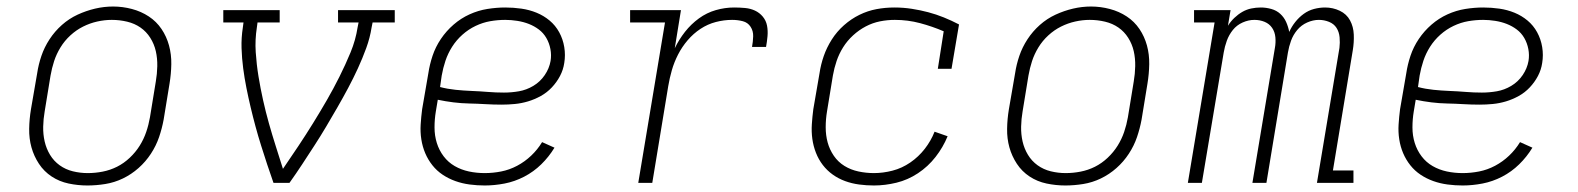

<svg xmlns="http://www.w3.org/2000/svg" viewBox="-20 -561 4840 589"><path d="M248 8Q219 8 190.5 2Q162 -4 138.5 -19.5Q115 -35 99.5 -58.5Q84 -82 76.5 -109Q69 -136 69.5 -166Q70 -196 75 -226L94 -336Q98 -363 107 -389.5Q116 -416 132 -440.5Q148 -465 170 -484.5Q192 -504 218 -516Q244 -528 271.5 -534.5Q299 -541 327 -541Q356 -541 384.5 -533.5Q413 -526 436.5 -510.5Q460 -495 475.5 -472Q491 -449 498.5 -421.5Q506 -394 505.5 -364Q505 -334 500 -304L482 -194Q477 -167 468 -140.5Q459 -114 443 -89.5Q427 -65 405 -45.5Q383 -26 357 -13.5Q331 -1 303 3.5Q275 8 248 8ZM249 -30Q272 -30 295 -34.5Q318 -39 339 -49.5Q360 -60 378 -77Q396 -94 408.5 -114Q421 -134 428.5 -156Q436 -178 440 -201L458 -311Q462 -334 462.5 -358Q463 -382 458 -404Q453 -426 441 -445Q429 -464 411 -476.5Q393 -489 370 -494.5Q347 -500 323 -500Q301 -500 278.5 -495Q256 -490 235 -479.5Q214 -469 196 -452.5Q178 -436 165.5 -415.5Q153 -395 146 -373.5Q139 -352 135 -329L117 -219Q113 -196 112.5 -172.5Q112 -149 117 -127Q122 -105 133.5 -86Q145 -67 163 -54Q181 -41 203.5 -35.5Q226 -30 249 -30Z M819 0Q809 -28 799.5 -57Q790 -86 781 -114.5Q772 -143 764 -172.5Q756 -202 749 -231.5Q742 -261 736 -291Q730 -321 726 -351.5Q722 -382 721 -413.5Q720 -445 725 -477L727 -492H665V-530H838V-492H770L768 -477Q762 -439 764.5 -401Q767 -363 773 -326.5Q779 -290 787 -254Q795 -218 805 -182.5Q815 -147 826 -112.5Q837 -78 848 -43Q872 -78 895 -112.5Q918 -147 940 -182.5Q962 -218 982.5 -253.5Q1003 -289 1021.5 -326Q1040 -363 1055.5 -400.5Q1071 -438 1077 -477L1080 -492H1017V-530H1191V-492H1123L1120 -477Q1115 -445 1103.5 -413.5Q1092 -382 1078 -351.5Q1064 -321 1048 -291Q1032 -261 1015 -231.5Q998 -202 980.5 -172.5Q963 -143 944.5 -114.5Q926 -86 907 -57Q888 -28 868 0Z M1467 8Q1444 8 1421 5Q1398 2 1377 -5.5Q1356 -13 1338 -25Q1320 -37 1306.5 -54Q1293 -71 1284.5 -91Q1276 -111 1272.5 -133.5Q1269 -156 1270.5 -179.5Q1272 -203 1275 -226L1294 -336Q1298 -363 1307 -390Q1316 -417 1332.5 -441.5Q1349 -466 1371.5 -485.5Q1394 -505 1420.5 -517Q1447 -529 1475 -533.5Q1503 -538 1530 -538Q1555 -538 1579.5 -534.5Q1604 -531 1626 -522Q1648 -513 1666 -498Q1684 -483 1695.5 -462Q1707 -441 1711 -416.5Q1715 -392 1711 -368Q1708 -347 1698 -328Q1688 -309 1673 -293Q1658 -277 1639 -266.5Q1620 -256 1600 -250Q1580 -244 1559.5 -242Q1539 -240 1519 -240Q1494 -240 1469 -241.5Q1444 -243 1419.5 -243.5Q1395 -244 1371 -247Q1347 -250 1323 -255L1317 -219Q1313 -195 1313 -170Q1313 -145 1320 -122.5Q1327 -100 1341 -81.5Q1355 -63 1375 -51.5Q1395 -40 1418.5 -35Q1442 -30 1467 -30Q1492 -30 1517.5 -35Q1543 -40 1566.5 -52.5Q1590 -65 1609.5 -83.5Q1629 -102 1643 -125L1681 -108Q1664 -80 1640.5 -57Q1617 -34 1588 -19Q1559 -4 1528 2Q1497 8 1467 8ZM1526 -277Q1549 -277 1572 -281Q1595 -285 1616 -297.5Q1637 -310 1651 -330.5Q1665 -351 1669 -374Q1672 -392 1668.5 -410.5Q1665 -429 1656 -444.5Q1647 -460 1633 -470.5Q1619 -481 1602.5 -487.5Q1586 -494 1567 -497Q1548 -500 1530 -500Q1507 -500 1484 -496Q1461 -492 1439 -481.5Q1417 -471 1398.5 -454.5Q1380 -438 1367 -417.5Q1354 -397 1346.5 -374.5Q1339 -352 1335 -329L1330 -294Q1353 -288 1377.5 -285.5Q1402 -283 1427 -282Q1452 -281 1476.5 -279Q1501 -277 1526 -277Z M1938 0 2020 -492H1913V-530H2069L2050 -413Q2063 -440 2081.5 -463.5Q2100 -487 2124 -504.5Q2148 -522 2176 -530Q2204 -538 2232 -538Q2249 -538 2265.5 -536.5Q2282 -535 2296 -528.5Q2310 -522 2320 -510Q2330 -498 2333 -482.5Q2336 -467 2334.5 -450Q2333 -433 2330 -417H2287Q2290 -433 2290.5 -449.5Q2291 -466 2282.5 -479Q2274 -492 2258.5 -496Q2243 -500 2226 -500Q2201 -500 2176 -493.5Q2151 -487 2129 -472.5Q2107 -458 2089.5 -437.5Q2072 -417 2060 -393.5Q2048 -370 2041 -345.5Q2034 -321 2030 -297L1981 0Z M2661 8Q2638 8 2615.5 5Q2593 2 2572.5 -5.5Q2552 -13 2534.5 -25.5Q2517 -38 2504 -55Q2491 -72 2483 -92.5Q2475 -113 2472 -135Q2469 -157 2470.5 -180Q2472 -203 2475 -226L2494 -336Q2498 -363 2507 -389Q2516 -415 2531.5 -439.5Q2547 -464 2569 -483.5Q2591 -503 2616.5 -515.5Q2642 -528 2669 -533Q2696 -538 2724 -538Q2751 -538 2777 -534Q2803 -530 2827.5 -523.5Q2852 -517 2875.5 -507.5Q2899 -498 2922 -486L2899 -350H2857L2875 -465Q2840 -480 2802.5 -490Q2765 -500 2725 -500Q2702 -500 2679.5 -495.5Q2657 -491 2636 -480Q2615 -469 2597 -452.5Q2579 -436 2566.5 -416Q2554 -396 2546.5 -374Q2539 -352 2535 -329L2517 -219Q2513 -195 2513 -170.5Q2513 -146 2519 -124Q2525 -102 2538 -83Q2551 -64 2570.5 -52Q2590 -40 2613.5 -35Q2637 -30 2661 -30Q2689 -30 2718 -37.5Q2747 -45 2772.5 -62.5Q2798 -80 2817 -104.5Q2836 -129 2847 -157L2887 -143Q2873 -109 2850 -79.5Q2827 -50 2796 -29.5Q2765 -9 2730 -0.5Q2695 8 2661 8Z M3248 8Q3219 8 3190.5 2Q3162 -4 3138.5 -19.5Q3115 -35 3099.5 -58.5Q3084 -82 3076.5 -109Q3069 -136 3069.5 -166Q3070 -196 3075 -226L3094 -336Q3098 -363 3107 -389.5Q3116 -416 3132 -440.5Q3148 -465 3170 -484.5Q3192 -504 3218 -516Q3244 -528 3271.5 -534.5Q3299 -541 3327 -541Q3356 -541 3384.5 -533.5Q3413 -526 3436.5 -510.5Q3460 -495 3475.5 -472Q3491 -449 3498.5 -421.5Q3506 -394 3505.5 -364Q3505 -334 3500 -304L3482 -194Q3477 -167 3468 -140.5Q3459 -114 3443 -89.5Q3427 -65 3405 -45.5Q3383 -26 3357 -13.5Q3331 -1 3303 3.5Q3275 8 3248 8ZM3249 -30Q3272 -30 3295 -34.5Q3318 -39 3339 -49.5Q3360 -60 3378 -77Q3396 -94 3408.5 -114Q3421 -134 3428.5 -156Q3436 -178 3440 -201L3458 -311Q3462 -334 3462.5 -358Q3463 -382 3458 -404Q3453 -426 3441 -445Q3429 -464 3411 -476.5Q3393 -489 3370 -494.5Q3347 -500 3323 -500Q3301 -500 3278.5 -495Q3256 -490 3235 -479.5Q3214 -469 3196 -452.5Q3178 -436 3165.5 -415.5Q3153 -395 3146 -373.5Q3139 -352 3135 -329L3117 -219Q3113 -196 3112.5 -172.5Q3112 -149 3117 -127Q3122 -105 3133.5 -86Q3145 -67 3163 -54Q3181 -41 3203.5 -35.5Q3226 -30 3249 -30Z M3624 0 3706 -492H3643V-530H3755L3747 -482Q3755 -495 3766.5 -506Q3778 -517 3791 -524.5Q3804 -532 3818.5 -535Q3833 -538 3848 -538Q3864 -538 3880 -533.5Q3896 -529 3907.5 -518.5Q3919 -508 3925.5 -493.5Q3932 -479 3935 -463Q3942 -479 3953.5 -493.5Q3965 -508 3979.5 -518.5Q3994 -529 4011 -533.5Q4028 -538 4045 -538Q4069 -538 4090 -528Q4111 -518 4121.5 -498.5Q4132 -479 4133 -455Q4134 -431 4130 -407L4069 -38H4132V0H4020L4089 -414Q4091 -430 4089.5 -446.5Q4088 -463 4080 -475.5Q4072 -488 4057 -494Q4042 -500 4026 -500Q4008 -500 3990 -492Q3972 -484 3959.5 -469Q3947 -454 3940.5 -436Q3934 -418 3931 -400L3865 0H3822L3891 -414Q3894 -430 3892.5 -446.5Q3891 -463 3882.5 -475.5Q3874 -488 3859.5 -494Q3845 -500 3828 -500Q3810 -500 3792 -492Q3774 -484 3762 -469Q3750 -454 3743.5 -436Q3737 -418 3734 -400L3667 0Z M4467 8Q4444 8 4421 5Q4398 2 4377 -5.5Q4356 -13 4338 -25Q4320 -37 4306.5 -54Q4293 -71 4284.5 -91Q4276 -111 4272.5 -133.5Q4269 -156 4270.5 -179.5Q4272 -203 4275 -226L4294 -336Q4298 -363 4307 -390Q4316 -417 4332.5 -441.5Q4349 -466 4371.5 -485.5Q4394 -505 4420.5 -517Q4447 -529 4475 -533.5Q4503 -538 4530 -538Q4555 -538 4579.5 -534.5Q4604 -531 4626 -522Q4648 -513 4666 -498Q4684 -483 4695.5 -462Q4707 -441 4711 -416.5Q4715 -392 4711 -368Q4708 -347 4698 -328Q4688 -309 4673 -293Q4658 -277 4639 -266.5Q4620 -256 4600 -250Q4580 -244 4559.5 -242Q4539 -240 4519 -240Q4494 -240 4469 -241.5Q4444 -243 4419.5 -243.5Q4395 -244 4371 -247Q4347 -250 4323 -255L4317 -219Q4313 -195 4313 -170Q4313 -145 4320 -122.5Q4327 -100 4341 -81.5Q4355 -63 4375 -51.5Q4395 -40 4418.5 -35Q4442 -30 4467 -30Q4492 -30 4517.5 -35Q4543 -40 4566.5 -52.5Q4590 -65 4609.5 -83.5Q4629 -102 4643 -125L4681 -108Q4664 -80 4640.5 -57Q4617 -34 4588 -19Q4559 -4 4528 2Q4497 8 4467 8ZM4526 -277Q4549 -277 4572 -281Q4595 -285 4616 -297.5Q4637 -310 4651 -330.5Q4665 -351 4669 -374Q4672 -392 4668.5 -410.5Q4665 -429 4656 -444.5Q4647 -460 4633 -470.5Q4619 -481 4602.5 -487.5Q4586 -494 4567 -497Q4548 -500 4530 -500Q4507 -500 4484 -496Q4461 -492 4439 -481.5Q4417 -471 4398.5 -454.5Q4380 -438 4367 -417.5Q4354 -397 4346.5 -374.5Q4339 -352 4335 -329L4330 -294Q4353 -288 4377.5 -285.5Q4402 -283 4427 -282Q4452 -281 4476.5 -279Q4501 -277 4526 -277Z"/></svg>

Font: Iosevka Curly Slab XLtEx
Style: Italic
Weight: 200
Width: 7
Italic angle: -9°
Monospace: yes
Designer: Belleve Invis
Foundry: Belleve Invis
Version: Version 11.1.0; ttfautohint (v1.8.3)